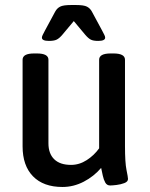

<svg xmlns="http://www.w3.org/2000/svg" viewBox="-20 -738 597 765"><path d="M175 -575Q147 -575 147 -588Q147 -593 150.5 -599.5Q154 -606 159 -616L200 -692Q207 -705 219.5 -711.5Q232 -718 263 -718H283Q314 -718 326.5 -711.5Q339 -705 346 -692L387 -616Q392 -606 395.5 -599.5Q399 -593 399 -588Q399 -575 371 -575Q352 -575 342 -580Q332 -585 320 -599L274 -654L228 -599Q216 -585 205.5 -580Q195 -575 175 -575ZM229 7Q153 7 111.5 -35.5Q70 -78 70 -155V-500Q70 -525 116 -525H127Q173 -525 173 -500V-167Q173 -126 196 -103.5Q219 -81 263 -81Q296 -81 325.5 -100Q355 -119 375 -147V-500Q375 -525 421 -525H432Q478 -525 478 -500V-156Q478 -90 484 -61Q490 -32 490 -25Q490 -14 475.5 -8.5Q461 -3 444 -1Q427 1 419 1Q406 1 399.5 -10.5Q393 -22 389.5 -38.5Q386 -55 383 -69Q354 -35 313.5 -14Q273 7 229 7Z"/></svg>

Font: Asap Medium
Style: Regular
Weight: 500
Designer: Pablo Cosgaya
Foundry: Omnibus-Type
Version: Version 3.001; ttfautohint (v1.8.3)